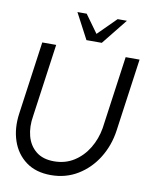

<svg xmlns="http://www.w3.org/2000/svg" viewBox="-97 -973 861 1060"><g transform="rotate(10 333.0 -443.0)"><path d="M261 13Q177 13 121.5 -28Q66 -69 42.5 -138.2Q19 -207.5 31 -292L88 -700H166L109 -292Q98.5 -230 112.2 -178.5Q126 -127 164.2 -96Q202.5 -65 265 -65Q328.5 -65 377.2 -96.2Q426 -127.5 457 -179Q488 -230.5 498.5 -292L555.5 -700H633.5L576.5 -292Q564.5 -207.5 521.8 -138.2Q479 -69 412 -28Q345 13 261 13ZM326 -755 250 -899H302L374.5 -798.5L475.5 -899H527.5L412 -755Z"/></g></svg>

Font: Urbanist
Style: Italic
Weight: 400
Italic angle: -8°
Designer: Corey Hu
Foundry: Corey Hu
Version: Version 1.330; ttfautohint (v1.8.4.7-5d5b)